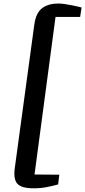

<svg xmlns="http://www.w3.org/2000/svg" viewBox="-20 -878 472 1065"><path d="M166.5 166.5Q99.5 166.5 76.2 141Q53 115.5 62.5 50.5L170.5 -743Q180 -808.5 214.8 -833.5Q249.5 -858.5 303 -858.5Q319.5 -858.5 341 -855.2Q362.5 -852 383.2 -847.8Q404 -843.5 417.8 -840.2Q431.5 -837 432.5 -836.5L424.5 -784H288L171.5 90L309 91L302.5 145Q270 154 237.5 160.2Q205 166.5 166.5 166.5Z"/></svg>

Font: Merriweather
Style: Bold Italic
Weight: 700
Italic angle: -7.8°
Version: Version 2.101